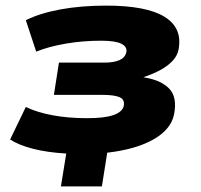

<svg xmlns="http://www.w3.org/2000/svg" viewBox="-20 -537 716 684"><path d="M197 127 216 10Q148 6 97.5 -7Q47 -20 16 -40L72 -156Q111 -137 166.5 -126.5Q222 -116 291 -116Q352 -116 384 -127Q416 -138 421 -160Q425 -183 405.5 -191Q386 -199 345 -199H172L190 -314H352Q386 -314 406 -323Q426 -332 430 -351Q434 -370 412.5 -381Q391 -392 340 -392Q275 -392 214 -381.5Q153 -371 109 -353L72 -465Q122 -490 195.5 -503.5Q269 -517 358 -517Q502 -517 566.5 -477Q631 -437 616 -360Q612 -339 595.5 -321Q579 -303 553 -288.5Q527 -274 491 -262L495 -261Q555 -251 583.5 -220.5Q612 -190 600 -129Q589 -76 527 -40.5Q465 -5 362 7L343 127Z"/></svg>

Font: Nunito Sans 7pt SemiExpanded Black
Style: Italic
Weight: 900
Width: 6
Italic angle: -9°
Designer: Vernon Adams
Foundry: Vernon Adams
Version: Version 3.101;gftools[0.9.27]